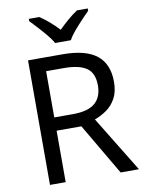

<svg xmlns="http://www.w3.org/2000/svg" viewBox="-100 -1014 823 1084"><g transform="rotate(-10 311.0 -472.0)"><path d="M294 -714Q427 -714 490.5 -663.5Q554 -613 554 -511Q554 -454 533 -416Q512 -378 479.5 -355.5Q447 -333 411 -320L607 0H502L329 -295H187V0H97V-714ZM289 -636H187V-371H294Q381 -371 421 -405.5Q461 -440 461 -507Q461 -577 419 -606.5Q377 -636 289 -636ZM265 -784Q252 -807 230 -833.5Q208 -860 184 -886Q160 -912 142 -931V-944H202Q228 -927 256 -903Q284 -879 309 -852Q336 -879 364 -903Q392 -927 418 -944H480V-931Q461 -912 436.5 -886Q412 -860 389.5 -833.5Q367 -807 355 -784Z"/></g></svg>

Font: Noto Sans Gothic
Style: Regular
Weight: 400
Designer: Monotype Design Team
Foundry: Monotype Imaging Inc.
Version: Version 2.001; ttfautohint (v1.8.4.7-5d5b)